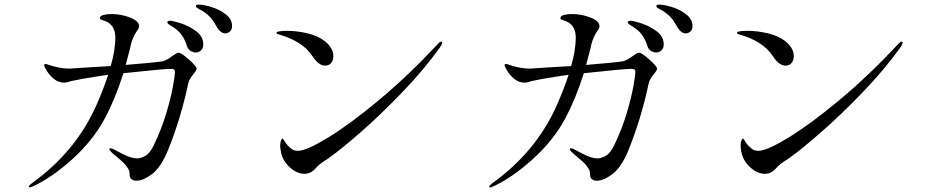

<svg xmlns="http://www.w3.org/2000/svg" viewBox="-20 -802 4040 834"><path d="M988 -689Q988 -673 978.5 -665Q969 -657 959 -657Q949 -657 939.5 -664Q930 -671 923 -683Q909 -709 895.5 -724.5Q882 -740 859 -755Q853 -758 845.5 -762Q838 -766 834.5 -769Q831 -772 831 -776Q831 -782 843 -782Q865 -782 900 -771Q935 -760 961.5 -739Q988 -718 988 -689ZM834 -504Q834 -497 825 -486Q816 -475 813 -471Q801 -454 798 -441Q765 -285 709 -148Q679 -75 640.5 -46Q602 -17 573 -17Q560 -17 551.5 -23.5Q543 -30 543 -44Q543 -57 539.5 -64Q536 -71 527 -83Q519 -95 481 -126Q473 -132 464 -141Q455 -150 455 -154Q455 -158 460 -158Q464 -158 473 -154Q475 -153 512 -133.5Q549 -114 576 -114Q591 -114 611 -125Q631 -136 648 -171Q682 -242 702.5 -311Q723 -380 731.5 -428.5Q740 -477 740 -491Q740 -503 723 -503Q693 -503 516 -484Q481 -373 435 -287Q384 -192 295 -111.5Q206 -31 124 7Q114 12 109 12Q105 12 105 9Q105 4 117 -5Q310 -143 400 -348Q429 -414 450 -477L414 -472Q319 -457 290 -450Q284 -448 275 -445.5Q266 -443 259 -443Q234 -443 214.5 -459Q195 -475 183.5 -494Q172 -513 172 -519Q172 -524 178 -524Q181 -524 188.5 -521.5Q196 -519 202 -517Q244 -504 282 -504L375 -510L461 -515Q481 -585 481 -638Q481 -693 438 -710Q432 -712 426.5 -714Q421 -716 417.5 -717.5Q414 -719 414 -722Q414 -733 429.5 -737Q445 -741 465 -741Q505 -741 544.5 -726Q584 -711 584 -688Q584 -680 576 -669Q564 -653 553 -624Q549 -612 545 -592L526 -520Q663 -531 686 -536Q704 -540 729 -559Q732 -561 741 -567Q750 -573 756 -573Q767 -573 800.5 -543.5Q834 -514 834 -504ZM863 -609Q863 -592 853 -583Q843 -574 830 -574Q820 -574 808.5 -580.5Q797 -587 792 -602Q784 -629 769.5 -649.5Q755 -670 729 -686Q727 -687 717 -693.5Q707 -700 707 -705Q707 -712 720 -712Q730 -712 766 -700.5Q802 -689 832.5 -666Q863 -643 863 -609Z M1338 -557Q1315 -592 1278 -615Q1241 -638 1199 -650Q1191 -652 1186 -654Q1181 -656 1181 -659Q1181 -668 1227 -668Q1269 -668 1314.5 -657.5Q1360 -647 1390 -624Q1428 -594 1428 -558Q1428 -540 1418.5 -528.5Q1409 -517 1392 -517Q1364 -517 1338 -557ZM1197 -170Q1197 -183 1200.5 -191.5Q1204 -200 1207 -200Q1210 -200 1216 -189Q1222 -178 1232 -168Q1242 -158 1250.5 -152.5Q1259 -147 1275 -147Q1311 -147 1406 -205Q1501 -263 1627.5 -368.5Q1754 -474 1881 -610Q1890 -621 1897 -621Q1901 -621 1901 -617Q1901 -611 1891 -596Q1823 -501 1729 -403Q1635 -305 1547.5 -228.5Q1460 -152 1409 -116Q1397 -107 1389 -103Q1380 -97 1371 -90Q1362 -83 1351 -71Q1330 -47 1303 -47Q1270 -47 1239.5 -74.5Q1209 -102 1201 -139Q1197 -155 1197 -170Z M2988 -689Q2988 -673 2978.5 -665Q2969 -657 2959 -657Q2949 -657 2939.5 -664Q2930 -671 2923 -683Q2909 -709 2895.5 -724.5Q2882 -740 2859 -755Q2853 -758 2845.5 -762Q2838 -766 2834.5 -769Q2831 -772 2831 -776Q2831 -782 2843 -782Q2865 -782 2900 -771Q2935 -760 2961.5 -739Q2988 -718 2988 -689ZM2834 -504Q2834 -497 2825 -486Q2816 -475 2813 -471Q2801 -454 2798 -441Q2765 -285 2709 -148Q2679 -75 2640.5 -46Q2602 -17 2573 -17Q2560 -17 2551.5 -23.5Q2543 -30 2543 -44Q2543 -57 2539.5 -64Q2536 -71 2527 -83Q2519 -95 2481 -126Q2473 -132 2464 -141Q2455 -150 2455 -154Q2455 -158 2460 -158Q2464 -158 2473 -154Q2475 -153 2512 -133.5Q2549 -114 2576 -114Q2591 -114 2611 -125Q2631 -136 2648 -171Q2682 -242 2702.5 -311Q2723 -380 2731.5 -428.5Q2740 -477 2740 -491Q2740 -503 2723 -503Q2693 -503 2516 -484Q2481 -373 2435 -287Q2384 -192 2295 -111.5Q2206 -31 2124 7Q2114 12 2109 12Q2105 12 2105 9Q2105 4 2117 -5Q2310 -143 2400 -348Q2429 -414 2450 -477L2414 -472Q2319 -457 2290 -450Q2284 -448 2275 -445.5Q2266 -443 2259 -443Q2234 -443 2214.5 -459Q2195 -475 2183.5 -494Q2172 -513 2172 -519Q2172 -524 2178 -524Q2181 -524 2188.5 -521.5Q2196 -519 2202 -517Q2244 -504 2282 -504L2375 -510L2461 -515Q2481 -585 2481 -638Q2481 -693 2438 -710Q2432 -712 2426.5 -714Q2421 -716 2417.5 -717.5Q2414 -719 2414 -722Q2414 -733 2429.5 -737Q2445 -741 2465 -741Q2505 -741 2544.5 -726Q2584 -711 2584 -688Q2584 -680 2576 -669Q2564 -653 2553 -624Q2549 -612 2545 -592L2526 -520Q2663 -531 2686 -536Q2704 -540 2729 -559Q2732 -561 2741 -567Q2750 -573 2756 -573Q2767 -573 2800.5 -543.5Q2834 -514 2834 -504ZM2863 -609Q2863 -592 2853 -583Q2843 -574 2830 -574Q2820 -574 2808.5 -580.5Q2797 -587 2792 -602Q2784 -629 2769.5 -649.5Q2755 -670 2729 -686Q2727 -687 2717 -693.5Q2707 -700 2707 -705Q2707 -712 2720 -712Q2730 -712 2766 -700.5Q2802 -689 2832.5 -666Q2863 -643 2863 -609Z M3338 -557Q3315 -592 3278 -615Q3241 -638 3199 -650Q3191 -652 3186 -654Q3181 -656 3181 -659Q3181 -668 3227 -668Q3269 -668 3314.5 -657.5Q3360 -647 3390 -624Q3428 -594 3428 -558Q3428 -540 3418.5 -528.5Q3409 -517 3392 -517Q3364 -517 3338 -557ZM3197 -170Q3197 -183 3200.5 -191.5Q3204 -200 3207 -200Q3210 -200 3216 -189Q3222 -178 3232 -168Q3242 -158 3250.5 -152.5Q3259 -147 3275 -147Q3311 -147 3406 -205Q3501 -263 3627.5 -368.5Q3754 -474 3881 -610Q3890 -621 3897 -621Q3901 -621 3901 -617Q3901 -611 3891 -596Q3823 -501 3729 -403Q3635 -305 3547.5 -228.5Q3460 -152 3409 -116Q3397 -107 3389 -103Q3380 -97 3371 -90Q3362 -83 3351 -71Q3330 -47 3303 -47Q3270 -47 3239.5 -74.5Q3209 -102 3201 -139Q3197 -155 3197 -170Z"/></svg>

Font: Shippori Mincho
Style: Regular
Weight: 400
Designer: FONTDASU
Foundry: FONTDASU / Google Inc. / but / Adobe
Version: Version 3.110; ttfautohint (v1.8.3)